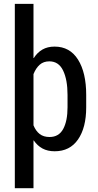

<svg xmlns="http://www.w3.org/2000/svg" viewBox="-20 -782 513 1005"><path d="M431.2 -220.2Q431.2 -113.8 388.4 -52Q345.7 9.8 266.1 9.8Q229.5 9.8 202.6 -4.6Q175.8 -19 156.7 -46.9L155.3 -46.4V203.1H57.6V-761.7H155.3V-478.5L156.7 -478Q175.3 -507.3 202.1 -522.7Q229 -538.1 265.6 -538.1Q345.7 -538.1 388.4 -470Q431.2 -401.9 431.2 -285.2ZM333.5 -285.2Q333.5 -364.7 310.3 -412.8Q287.1 -460.9 238.3 -460.9Q208 -460.9 188 -443.4Q168 -425.8 155.3 -394V-126Q167.5 -96.2 187.7 -80.6Q208 -64.9 239.3 -64.9Q288.1 -64.9 310.8 -106.9Q333.5 -148.9 333.5 -220.2Z"/></svg>

Font: Franco
Style: Regular
Weight: 400
Designer: Google
Version: Version 1.200311; 2013